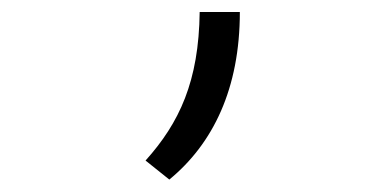

<svg xmlns="http://www.w3.org/2000/svg" viewBox="-20 -155 626 315"><path d="M257.8 139.6C329.6 80.6 373.5 -9.8 373.5 -135.3H307.6C306.2 -21.5 274.4 46.4 218.8 108.4Z"/></svg>

Font: Cascadia Mono NF Light
Style: Regular
Weight: 300
Monospace: yes
Designer: Aaron Bell
Foundry: Saja Typeworks
Version: Version 2404.023